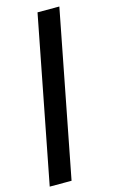

<svg xmlns="http://www.w3.org/2000/svg" viewBox="-124 -649 520 884"><g transform="rotate(-15 136.0 -207.0)"><path d="M255.4 -601.6 102.1 188H-2L151.4 -601.6Z"/></g></svg>

Font: Arimo Medium
Style: Italic
Weight: 500
Italic angle: -12°
Designer: Steve Matteson
Foundry: Monotype Imaging Inc.
Version: Version 1.33